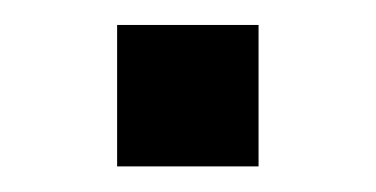

<svg xmlns="http://www.w3.org/2000/svg" viewBox="-20 -390 294 150"><path d="M71.5 -260V-370.5H182V-260Z"/></svg>

Font: Manrope KiralyPet SmBd KiralyPet
Style: Regular
Weight: 600
Designer: Mikhail Sharanda
Foundry: Mikhail Sharanda
Version: Version 4.502